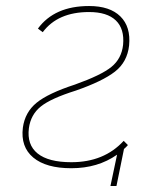

<svg xmlns="http://www.w3.org/2000/svg" viewBox="-20 -549 511 638"><path d="M232 -248Q149 -222 115.5 -195Q82 -168 76 -123Q69 -68 105 -39Q141 -10 217 -10Q326 -10 391 -81L405 -67Q404 -66 401.5 -63Q399 -60 396.5 -58Q394 -56 392 -54L367 69H347L369 -35Q305 10 217 10Q133 10 90.5 -25.5Q48 -61 56 -125Q63 -176 101.5 -207.5Q140 -239 229 -268Q316 -299 350 -326.5Q384 -354 389 -400Q394 -453 365 -481Q336 -509 276 -509Q172 -509 122 -442L106 -454Q161 -529 276 -529Q345 -529 380 -494.5Q415 -460 409 -398Q403 -343 362 -311Q321 -279 232 -248Z"/></svg>

Font: Raleway-v4020 Thin
Style: Italic
Weight: 250
Italic angle: -12°
Designer: Matt McInerney, Pablo Impallari, Rodrigo Fuenzalida
Foundry: Matt McInerney, Pablo Impallari, Rodrigo Fuenzalida
Version: Version 4.020;PS 004.020;hotconv 1.0.88;makeotf.lib2.5.64775